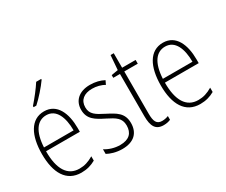

<svg xmlns="http://www.w3.org/2000/svg" viewBox="-121 -1110 1726 1466"><g transform="rotate(-30 741.5 -377.0)"><path d="M332 -757V-764H288C257 -716 217 -665 174 -616V-606H198C241 -644 300 -711 332 -757ZM226 -539C108 -539 50 -427 50 -263C50 -98 110 10 242 10C291 10 331 -2 368 -23V-61C324 -35 288 -24 244 -24C140 -24 87 -110 88 -267H386V-300C386 -428 341 -539 226 -539ZM226 -505C313 -505 350 -415 350 -300H89C96 -437 147 -505 226 -505Z M758 -130C758 -220 699 -249 626 -287C555 -323 515 -346 515 -407C515 -471 560 -505 630 -505C668 -505 709 -495 737 -477L753 -510C720 -528 678 -539 631 -539C532 -539 478 -484 478 -407C478 -323 534 -292 610 -254C679 -219 720 -196 720 -130C720 -64 683 -25 603 -25C555 -25 508 -40 472 -63V-22C501 -6 547 10 603 10C706 10 758 -44 758 -130Z M973 -24C924 -24 910 -57 910 -124V-496H1029V-529H910V-657H882L872 -530L813 -520V-496H872V-124C872 -36 896 10 967 10C993 10 1012 5 1028 -2V-35C1014 -29 994 -24 973 -24Z M1274 -539C1156 -539 1098 -427 1098 -263C1098 -98 1158 10 1290 10C1339 10 1379 -2 1416 -23V-61C1372 -35 1336 -24 1292 -24C1188 -24 1135 -110 1136 -267H1434V-300C1434 -428 1389 -539 1274 -539ZM1274 -505C1361 -505 1398 -415 1398 -300H1137C1144 -437 1195 -505 1274 -505Z"/></g></svg>

Font: Noto Sans Gurmukhi Condensed ExtraLight
Style: Regular
Weight: 200
Width: 3
Designer: Jelle Bosma - Monotype Design Team
Foundry: Monotype Imaging Inc.
Version: Version 2.004